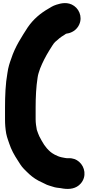

<svg xmlns="http://www.w3.org/2000/svg" viewBox="-20 -810 579 1242"><path d="M422.6 213.5H414.3L401.9 212C398.5 211.3 384.4 208.8 378.1 207.4C346.1 200.3 316.8 181.5 305.7 171.8C271.8 142.1 257.8 116.2 234.3 71.8C229.3 61.5 224 46.1 218.2 29.9C214.4 10.5 210.5 -15.1 210.5 -38V-114C210.5 -181.8 213.9 -250 223.1 -307.4C226.6 -332.2 231 -340.2 239.4 -366.6C254.4 -405.2 276.6 -447.8 297.8 -482.1C312.4 -505.1 327 -530.2 336 -538.1C355.6 -556 374.3 -571.7 393.2 -582.2C399.1 -585.5 403.9 -589.5 407.1 -591.7C431.6 -594.7 462.1 -605.6 482.5 -634.2C516.9 -682.3 500.6 -742.4 459.8 -771.5C418.9 -800.8 373.3 -788.7 345.1 -779.7C319.9 -771.7 307 -761.8 294.4 -754.6C241.6 -724.4 196.4 -686.6 159.8 -633.7C122.3 -574.9 77.6 -508.9 52.5 -430.3C43 -404.7 33.1 -375.6 27.9 -336.8C15.5 -268.6 12.5 -189.5 12.5 -113V-38C12.5 -5.8 14.7 22.5 20.2 54.2C27.5 88 33 95.5 39.2 117.1C52.8 158.1 72 193 93.6 225.6C104.9 243 117 265 134.5 282.5L153.5 301.5C174.1 322.1 197.3 342 229.3 359.1C244.7 367.3 262 374.1 268.7 378.2C287.1 389.2 309.5 393.1 322.8 398.1C338.1 403.8 356.4 405.1 372.4 407.1L389.1 410C429.5 415.8 472.7 411.1 502.3 377.1C541.6 332 529.7 269.4 491.8 236.7C473.9 221.2 451.2 212 422.6 213.5Z"/></svg>

Font: Smoothie
Style: ExBd
Weight: 800
Foundry: Cannot Into Space Fonts
Version: Version 0.8